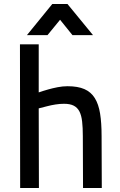

<svg xmlns="http://www.w3.org/2000/svg" viewBox="-20 -942 603 962"><path d="M81 0 80 -720H174V-479Q197 -487 222 -494Q243 -500 268.5 -505Q294 -510 318 -510Q370 -510 403 -495.5Q436 -481 455 -450.5Q474 -420 481.5 -373Q489 -326 489 -261L490 0H396L395 -260Q395 -302 391.5 -333Q388 -364 378 -383.5Q368 -403 349.5 -412.5Q331 -422 301 -422Q280 -422 258 -418.5Q236 -415 217 -410Q195 -405 174 -399L175 0ZM242 -922H318L446 -766H343L281 -843L218 -766H115Z"/></svg>

Font: Panefresco 600wt
Style: Regular
Weight: 600
Designer: Campivisivi
Foundry: Campivisivi & Chank Co
Version: Version 1.001